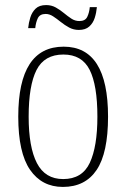

<svg xmlns="http://www.w3.org/2000/svg" viewBox="-20 -727 497 757"><path d="M228 10Q145 10 98.5 -57.5Q52 -125 52 -267Q52 -543 231 -543Q406 -543 406 -267Q406 -124 361 -57Q316 10 228 10ZM229 -21Q304 -21 334 -85Q364 -149 364 -267Q364 -391 333.5 -451.5Q303 -512 230 -512Q155 -512 124 -451Q93 -390 93 -267Q93 -147 125.5 -84Q158 -21 229 -21ZM291 -609Q270 -609 252.5 -618.5Q235 -628 219.5 -640.5Q204 -653 189.5 -662.5Q175 -672 160 -672Q137 -672 129 -655Q121 -638 119 -616H91Q93 -637 99.5 -658Q106 -679 120.5 -693Q135 -707 162 -707Q183 -707 200 -697.5Q217 -688 232 -675.5Q247 -663 261.5 -653.5Q276 -644 293 -644Q316 -644 324 -660.5Q332 -677 334 -699H362Q360 -677 353.5 -656.5Q347 -636 332 -622.5Q317 -609 291 -609Z"/></svg>

Font: Noto Serif Myanmar Condensed ExtraLight
Style: Regular
Weight: 200
Width: 3
Designer: Ben Mitchell and the Monotype Design Team
Foundry: Monotype Imaging Inc.
Version: Version 2.106; ttfautohint (v1.8.4.7-5d5b)